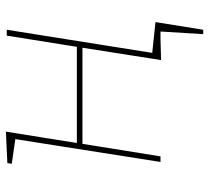

<svg xmlns="http://www.w3.org/2000/svg" viewBox="-49 -516 710 652"><g transform="rotate(-90 306.0 -190.0)"><path d="M82 0 161 -502 166 -492 76 -505 78 -520 185 -525 145 -275 138 -284H482L472 -278L511 -522H531L451 -19L444 -29L537 -16L535 -1L428 2L471 -272L479 -265H135L145 -274L101 0ZM516 145 525 0H444L434 -30L557 -17L531 145Z"/></g></svg>

Font: Bitter Thin
Style: Italic
Weight: 100
Italic angle: -9°
Designer: Sol Matas, and Bitter project Authors
Foundry: Sol Matas
Version: Version 2.002